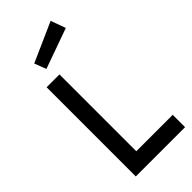

<svg xmlns="http://www.w3.org/2000/svg" viewBox="-289 -996 1056 1056"><g transform="rotate(-45 238.5 -468.0)"><path d="M80.7 0V-693.7H180.7V-96.1H464V0ZM151.2 -765.7 124.9 -834.2 354.6 -936.4 386.2 -849.6Z"/></g></svg>

Font: TitilliumWeb ExtraLight
Style: Regular
Weight: 400
Designer: Mohamed Gaber, Accademia di Belle Arti di Urbino and others
Foundry: Kief Type Foundry, Accademia di Belle Arti di Urbino and others
Version: Version 3.000; ttfautohint (v1.8.2)